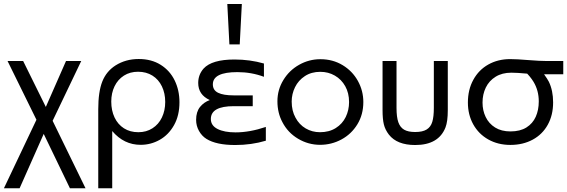

<svg xmlns="http://www.w3.org/2000/svg" viewBox="-21 -727 2895 980"><path d="M-1 233.9 165 -115.7 17.6 -415.5H97.2L212.9 -181.2L315.9 -415.5H393.6L247.6 -110.4L415.5 233.9H335.9L202.1 -43.5L79.1 233.9Z M480.5 -169.4Q480.5 -258.8 501.2 -311Q522 -363.3 568.8 -393.1Q620.6 -425.8 687 -425.8Q752 -425.8 799.1 -396.2Q846.2 -366.7 870.6 -316.4Q895 -266.1 895 -205.1Q895 -137.7 867.4 -88.4Q839.8 -39.1 794.4 -13.4Q749 12.2 696.8 12.2Q611.3 12.2 551.8 -58.1V233.9H480.5ZM546.9 -208.5Q546.9 -163.1 563.7 -127.4Q580.6 -91.8 611.8 -72Q643.1 -52.2 685.1 -52.2Q726.1 -52.2 757.3 -72.3Q788.6 -92.3 805.4 -127.4Q822.3 -162.6 822.3 -206.5Q822.3 -251 805.4 -286.1Q788.6 -321.3 757.1 -341.1Q725.6 -360.8 683.6 -360.8Q642.6 -360.8 611.6 -341.1Q580.6 -321.3 563.7 -286.6Q546.9 -252 546.9 -208.5Z M1000 -181.2Q1020 -205.6 1049.8 -216.3Q990.7 -243.2 990.7 -303.7Q990.7 -345.7 1018.1 -377Q1060.5 -423.3 1175.8 -423.3Q1254.9 -423.3 1326.2 -402.8V-335Q1262.2 -358.9 1190.4 -358.9Q1065.4 -358.9 1065.4 -296.4Q1065.4 -266.6 1092.3 -253.4Q1119.1 -240.2 1171.9 -240.2H1269V-185.1H1172.4Q1055.2 -185.1 1055.2 -119.6Q1055.2 -85.9 1089.6 -68.6Q1124 -51.3 1181.2 -51.3Q1253.4 -51.3 1335.9 -79.1V-8.8Q1262.2 13.2 1179.2 13.2Q1083 13.2 1032.7 -18.1Q1009.3 -32.7 994.6 -58.8Q980 -85 980 -115.2Q980 -156.2 1000 -181.2ZM1139.2 -706.5H1213.4L1202.6 -500.5H1149.9Z M1425.3 -318.4Q1455.1 -367.7 1505.6 -396.2Q1556.2 -424.8 1614.3 -424.8Q1677.7 -424.8 1727.8 -394.5Q1777.8 -364.3 1805.7 -314Q1833.5 -263.7 1833.5 -206.5Q1833.5 -142.1 1803 -92.3Q1772.5 -42.5 1721.7 -15.1Q1670.9 12.2 1612.8 12.2Q1552.7 12.2 1500.5 -18.8Q1448.2 -49.8 1420.4 -103.5Q1395 -150.9 1395 -210Q1395 -269 1425.3 -318.4ZM1487.3 -126.5Q1506.3 -90.8 1539.3 -71.5Q1572.3 -52.2 1612.3 -52.2Q1659.2 -52.2 1692.9 -73.5Q1726.6 -94.7 1743.7 -129.9Q1760.7 -165 1760.7 -206.1Q1760.7 -252 1741.2 -286.9Q1721.7 -321.8 1688.2 -341.1Q1654.8 -360.4 1613.8 -360.4Q1568.4 -360.4 1535.2 -338.6Q1502 -316.9 1484.9 -282Q1467.8 -247.1 1467.8 -208.5Q1467.8 -161.6 1487.3 -126.5Z M2002.9 -415.5V-176.3Q2002.9 -129.4 2012.2 -103Q2021.5 -76.7 2042 -64.9Q2062.5 -53.2 2098.1 -53.2Q2136.2 -53.2 2157 -66.2Q2177.7 -79.1 2185.5 -105.2Q2193.4 -131.3 2193.4 -176.3V-415.5H2264.6V-165Q2264.6 -106.9 2252.9 -76.7Q2217.8 13.2 2098.1 13.2Q2005.4 13.2 1963.9 -40Q1944.8 -64.9 1938.2 -92.3Q1931.6 -119.6 1931.6 -165V-415.5Z M2395 -319.8Q2422.4 -370.1 2471.4 -397.7Q2520.5 -425.3 2583 -425.3Q2617.2 -425.3 2675.3 -420.4Q2735.8 -415.5 2771.5 -415.5H2854V-348.1H2755.9Q2773.9 -322.8 2780.3 -310.1Q2802.2 -265.1 2802.2 -204.1Q2802.2 -139.6 2774.9 -90.3Q2747.6 -41 2698 -14.2Q2648.4 12.7 2584 12.7Q2521 12.7 2471.4 -15.1Q2421.9 -43 2394.5 -92.3Q2367.2 -141.6 2367.2 -203.6Q2367.2 -269.5 2395 -319.8ZM2458 -129.9Q2474.1 -96.2 2506.1 -76.2Q2538.1 -56.2 2584.5 -56.2Q2633.8 -56.2 2666 -76.4Q2698.2 -96.7 2713.6 -131.1Q2729 -165.5 2729 -209.5Q2729 -265.1 2702.1 -309.6Q2693.8 -323.2 2682.1 -337.4L2669.9 -351.1Q2617.7 -356 2588.9 -356Q2542 -356 2508.8 -335.4Q2475.6 -314.9 2458.7 -280.3Q2441.9 -245.6 2441.9 -203.6Q2441.9 -163.1 2458 -129.9Z"/></svg>

Font: NMS Futura Pro Book
Style: Regular
Weight: 400
Designer: Blend3rman
Version: Version 0.1